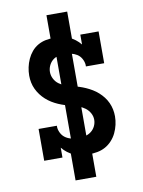

<svg xmlns="http://www.w3.org/2000/svg" viewBox="-100 -906 800 1076"><g transform="rotate(-10 300.0 -368.0)"><path d="M340 -29Q319 -29 298 -32Q277 -35 257.5 -43Q238 -51 221 -64Q204 -77 191 -93V-37H87V-218H191V-207Q193 -189 202.5 -172.5Q212 -156 228 -146Q244 -136 262.5 -132.5Q281 -129 299 -129Q318 -129 337 -133.5Q356 -138 371 -149.5Q386 -161 394.5 -178.5Q403 -196 403 -215Q403 -235 393 -253Q383 -271 367 -283Q351 -295 332 -301.5Q313 -308 294 -313Q275 -318 256 -324Q237 -330 218.5 -338Q200 -346 183 -356.5Q166 -367 151 -380.5Q136 -394 124 -410Q112 -426 103.5 -444Q95 -462 91 -481.5Q87 -501 87 -521Q87 -545 92 -568.5Q97 -592 107 -614Q117 -636 132.5 -654.5Q148 -673 169 -685Q190 -697 213.5 -701.5Q237 -706 261 -706Q282 -706 303 -703Q324 -700 343 -692Q362 -684 379 -671Q396 -658 409 -642V-698H513V-517H409V-528Q407 -546 397.5 -562.5Q388 -579 372.5 -588.5Q357 -598 338.5 -602Q320 -606 302 -606Q283 -606 265 -601.5Q247 -597 233.5 -585Q220 -573 212.5 -556Q205 -539 205 -521Q205 -501 214.5 -482.5Q224 -464 240 -452Q256 -440 275 -433.5Q294 -427 313.5 -422Q333 -417 352 -411Q371 -405 389 -397Q407 -389 424.5 -378.5Q442 -368 457 -354.5Q472 -341 484 -325.5Q496 -310 504.5 -291.5Q513 -273 517 -253.5Q521 -234 521 -214Q521 -190 515.5 -166Q510 -142 499.5 -120Q489 -98 472 -79.5Q455 -61 434 -49.5Q413 -38 388.5 -33.5Q364 -29 340 -29ZM241 102V-87H256V-648H241V-838H359V-648H344V-87H359V102Z"/></g></svg>

Font: Iosevka Slab Extended
Style: Bold
Weight: 700
Width: 7
Monospace: yes
Designer: Belleve Invis
Foundry: Belleve Invis
Version: Version 11.1.0; ttfautohint (v1.8.3)